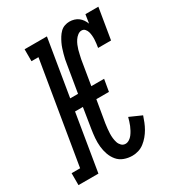

<svg xmlns="http://www.w3.org/2000/svg" viewBox="-209 -855 899 976"><g transform="rotate(-30 240.5 -367.5)"><path d="M283 8Q258 8 235 -0.5Q212 -9 197 -27Q182 -45 174 -67.5Q166 -90 163.5 -114.5Q161 -139 163 -164Q165 -189 169 -214L188 -333H142L87 0H-30V-70H20L119 -665H78V-735H209L154 -403H200L226 -559Q228 -574 231 -588Q234 -602 238 -616Q242 -630 246.5 -644Q251 -658 257.5 -671.5Q264 -685 272 -698Q280 -711 291 -722Q302 -733 316.5 -738Q331 -743 345 -743Q359 -743 372.5 -739Q386 -735 396.5 -727Q407 -719 414.5 -708Q422 -697 427 -684L435 -735H511L481 -554H405Q407 -566 408.5 -577.5Q410 -589 410.5 -600.5Q411 -612 410 -623.5Q409 -635 406 -645.5Q403 -656 395.5 -664.5Q388 -673 376 -673Q364 -673 353 -664.5Q342 -656 334.5 -644.5Q327 -633 322 -621Q317 -609 313.5 -597Q310 -585 307.5 -572.5Q305 -560 302 -548L278 -403H353L341 -333H267L245 -203Q243 -189 241.5 -175Q240 -161 239.5 -147Q239 -133 240.5 -119.5Q242 -106 246 -93.5Q250 -81 259.5 -71.5Q269 -62 283 -62Q294 -62 305 -69Q316 -76 323.5 -86Q331 -96 337 -107Q343 -118 347.5 -129Q352 -140 355.5 -151.5Q359 -163 362 -174L432 -143Q426 -125 419 -107.5Q412 -90 402.5 -73.5Q393 -57 380.5 -42Q368 -27 352.5 -15Q337 -3 319 2.5Q301 8 283 8Z"/></g></svg>

Font: Iosevka Slab
Style: Italic
Weight: 400
Italic angle: -9°
Monospace: yes
Designer: Belleve Invis
Foundry: Belleve Invis
Version: Version 11.1.0; ttfautohint (v1.8.3)